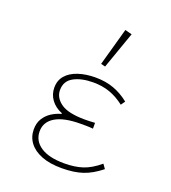

<svg xmlns="http://www.w3.org/2000/svg" viewBox="-142 -879 884 995"><g transform="rotate(20 300.0 -381.0)"><path d="M312 12Q246 12 200.5 -6Q155 -24 131.5 -55.5Q108 -87 108 -128Q108 -164 124 -189Q140 -214 164.5 -229.5Q189 -245 216 -252V-256Q177 -272 155.5 -301.5Q134 -331 134 -368Q134 -408 157.5 -435Q181 -462 223 -476Q265 -490 318 -490Q374 -490 419 -473.5Q464 -457 504 -425L488 -402Q448 -433 406.5 -447.5Q365 -462 316 -462Q251 -462 208.5 -439Q166 -416 166 -366Q166 -324 206.5 -295Q247 -266 340 -266Q354 -266 365 -266.5Q376 -267 395 -268V-236Q374 -238 358.5 -238Q343 -238 326 -238Q235 -238 187.5 -209.5Q140 -181 140 -129Q140 -77 185.5 -46.5Q231 -16 316 -16Q373 -16 416.5 -30Q460 -44 508 -84L525 -60Q475 -20 427 -4Q379 12 312 12ZM344 -560 320 -566 378 -774 416 -764Z"/></g></svg>

Font: Source Code Pro ExtraLight
Style: Regular
Weight: 200
Monospace: yes
Designer: Paul D. Hunt, Teo Tuominen
Foundry: Adobe
Version: Version 1.026;hotconv 1.1.0;makeotfexe 2.6.0